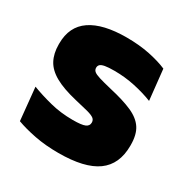

<svg xmlns="http://www.w3.org/2000/svg" viewBox="-125 -617 725 741"><g transform="rotate(30 237.5 -247.0)"><path d="M228.5 12.5Q170 12.5 122 3Q74 -6.5 39 -19.5L24.5 -165Q63.5 -150 111.2 -137.8Q159 -125.5 213 -125.5Q252.5 -125.5 267.2 -132Q282 -138.5 282 -153V-154Q282 -165 273.5 -171.5Q265 -178 243.8 -183.8Q222.5 -189.5 185 -198Q123.5 -212.5 87.5 -232.8Q51.5 -253 36 -282Q20.5 -311 20.5 -351V-355Q20.5 -431 75.2 -468.2Q130 -505.5 235 -505.5Q291.5 -505.5 338.2 -495.8Q385 -486 417 -472L431.5 -336.5Q395 -351 350 -360.8Q305 -370.5 258 -370.5Q231 -370.5 216.2 -367.8Q201.5 -365 196 -359.5Q190.5 -354 190.5 -346V-345Q190.5 -336 197.5 -329.8Q204.5 -323.5 224 -317.5Q243.5 -311.5 281 -302.5Q342.5 -288.5 381 -271.5Q419.5 -254.5 437.5 -227.2Q455.5 -200 455.5 -153.5V-150.5Q455.5 -67.5 400 -27.5Q344.5 12.5 228.5 12.5Z"/></g></svg>

Font: Anek Telugu ExtraBold
Style: Regular
Weight: 800
Designer: Omkar Bhoir (Telugu), Yesha Goshar (Latin)
Foundry: Ek Type
Version: Version 1.003